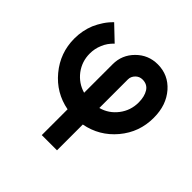

<svg xmlns="http://www.w3.org/2000/svg" viewBox="-181 -666 1026 1026"><g transform="rotate(45 332.5 -153.0)"><path d="M446 -506Q375 -506 325 -456Q275 -406 275 -336V-120Q219 -136 183 -183Q148 -230 148 -289Q148 -327 162 -359Q169 -377 180 -392.5Q191 -408 205 -421L122 -500Q100 -479 83.5 -454Q67 -429 55 -402Q33 -348 33 -288Q33 -180 102 -97Q170 -15 275 5V200H390V5Q495 -15 564 -97Q599 -139 616 -186.5Q633 -234 633 -288Q633 -337 619.5 -376Q606 -415 579 -446Q526 -506 446 -506ZM446 -391Q482 -391 500 -363Q518 -334 518 -289Q518 -229 482 -182Q446 -135 390 -120V-336Q390 -358 407 -375Q423 -391 446 -391Z"/></g></svg>

Font: Unageo
Style: SemiBold
Weight: 600
Designer: Richard Sepsi
Foundry: Richard Sepsi
Version: Version 2.000